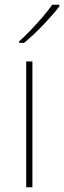

<svg xmlns="http://www.w3.org/2000/svg" viewBox="-20 -786 269 806"><path d="M116 0H90V-528H116ZM229 -759Q203 -725 162 -682Q121 -639 81 -606H60V-612Q83 -632 109.5 -660Q136 -688 160.5 -716.5Q185 -745 199 -766H229Z"/></svg>

Font: Noto Sans Oriya Thin
Style: Regular
Weight: 100
Designer: Amélie Bonet and Sol Matas
Foundry: Google LLC
Version: Version 2.006; ttfautohint (v1.8.4.7-5d5b)